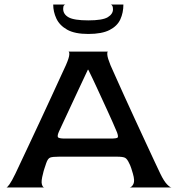

<svg xmlns="http://www.w3.org/2000/svg" viewBox="-20 -828 782 848"><path d="M8 0Q12 0 22 -14Q32 -28 48 -61Q55 -76 72 -112Q89 -148 112 -197Q135 -246 160 -299.5Q185 -353 207.5 -402Q230 -451 247 -488Q264 -525 271 -540Q285 -572 286 -586Q287 -600 282 -600H457Q453 -600 454 -586Q455 -572 468 -540Q475 -525 491 -488.5Q507 -452 529.5 -403Q552 -354 576 -301.5Q600 -249 623 -200Q646 -151 663 -114Q680 -77 688 -61Q704 -28 717.5 -14Q731 0 738 0H553Q563 -2 569.5 -16Q576 -30 567 -61Q565 -69 560 -84Q555 -99 551 -106Q542 -126 532.5 -131Q523 -136 497 -136H241Q212 -136 201.5 -132Q191 -128 184 -107Q180 -95 176 -83Q172 -71 170 -61Q161 -28 165 -14Q169 0 176 0ZM267 -216H468Q497 -216 500 -221Q503 -226 497 -243Q479 -286 455.5 -337Q432 -388 409.5 -437Q387 -486 370 -520H368Q347 -476 325 -428.5Q303 -381 283.5 -339.5Q264 -298 252 -272Q240 -246 240 -246Q233 -230 235.5 -223Q238 -216 267 -216ZM370 -678Q310 -678 276.5 -697Q243 -716 229 -746Q215 -776 215 -808H269Q266 -808 262.5 -804Q259 -800 259 -789Q259 -765 283 -751.5Q307 -738 370 -738Q433 -738 456 -752Q479 -766 479 -787Q479 -798 475.5 -803Q472 -808 469 -808H525Q525 -772 511.5 -742.5Q498 -713 464 -695.5Q430 -678 370 -678Z"/></svg>

Font: Red Rose
Style: Regular
Weight: 400
Designer: Jaikishan Patel
Version: Version 2.000; ttfautohint (v1.8.3)